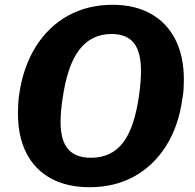

<svg xmlns="http://www.w3.org/2000/svg" viewBox="-20 -772 814 802"><path d="M355 10Q260 10 193 -26.5Q126 -63 90.5 -132Q55 -201 55 -297Q55 -315 56 -335.5Q57 -356 60 -377Q77 -494 130 -578Q183 -662 265 -707Q347 -752 450 -752Q543 -752 610 -714.5Q677 -677 712.5 -607Q748 -537 748 -440Q748 -422 747 -402Q746 -382 742 -361Q726 -245 673.5 -162Q621 -79 539.5 -34.5Q458 10 355 10ZM360 -113Q445 -113 493.5 -175.5Q542 -238 561 -375Q565 -404 567 -428.5Q569 -453 569 -474Q569 -555 539 -592.5Q509 -630 446 -630Q362 -630 311.5 -564.5Q261 -499 241 -358Q237 -331 235 -307.5Q233 -284 233 -264Q233 -185 264.5 -149Q296 -113 360 -113Z"/></svg>

Font: Libre Franklin
Style: Bold Italic
Weight: 700
Italic angle: -8°
Designer: Pablo Impallari, Rodrigo Fuenzalida, Nhung Nguyen
Foundry: Impallari Type
Version: Version 3.000